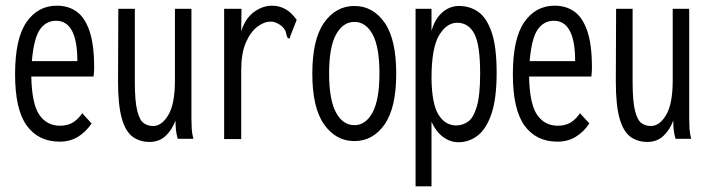

<svg xmlns="http://www.w3.org/2000/svg" viewBox="-20 -488 2490 675"><path d="M190 10Q115 10 74 -46.5Q33 -103 33 -227Q33 -352 73 -410Q113 -468 180 -468Q220 -468 249 -447.5Q278 -427 294.5 -379.5Q311 -332 311 -251Q311 -235 309 -219H90Q92 -122 118.5 -84Q145 -46 191 -46Q218 -46 236.5 -57.5Q255 -69 269 -90L302 -54Q282 -24 254 -7Q226 10 190 10ZM92 -273H252Q252 -415 177 -415Q142 -415 120.5 -384.5Q99 -354 92 -273Z M506 11Q471 11 446 -7.5Q421 -26 408 -72.5Q395 -119 395 -202L396 -457H454V-202Q454 -132 462.5 -98.5Q471 -65 485.5 -55Q500 -45 518 -45Q549 -45 572 -84Q595 -123 595 -205V-457H653V-71Q653 -53 654 -35.5Q655 -18 660 0H605Q600 -17 598.5 -32Q597 -47 597 -64Q584 -30 561.5 -9.5Q539 11 506 11Z M768 -457H829L828 -378Q842 -423 872.5 -445.5Q903 -468 936 -468Q989 -468 1023 -418L1001 -362L998 -352L991 -355Q987 -363 985.5 -372.5Q984 -382 973 -394Q952 -412 932 -412Q908 -412 884 -393.5Q860 -375 844 -337.5Q828 -300 828 -242V1H768Z M1226 8Q1161 8 1119.5 -50.5Q1078 -109 1078 -229Q1078 -350 1119.5 -408.5Q1161 -467 1226 -467Q1291 -467 1332 -408.5Q1373 -350 1373 -229Q1373 -109 1332 -50.5Q1291 8 1226 8ZM1226 -48Q1266 -48 1290 -93Q1314 -138 1314 -230Q1314 -323 1290 -367Q1266 -411 1226 -411Q1186 -411 1161.5 -367Q1137 -323 1137 -230Q1137 -138 1161 -93Q1185 -48 1226 -48Z M1441 167V-457H1497V-379Q1508 -420 1534 -443.5Q1560 -467 1594 -467Q1631 -467 1660.5 -447Q1690 -427 1708 -376Q1726 -325 1726 -232Q1726 -142 1708 -88.5Q1690 -35 1659.5 -11.5Q1629 12 1592 12Q1562 12 1537 -7Q1512 -26 1497 -60V167ZM1584 -47Q1606 -47 1625 -60Q1644 -73 1656 -112.5Q1668 -152 1668 -229Q1668 -330 1648 -368.5Q1628 -407 1589 -408Q1551 -409 1524 -364.5Q1497 -320 1497 -213Q1498 -123 1521.5 -85Q1545 -47 1584 -47Z M1940 10Q1865 10 1824 -46.5Q1783 -103 1783 -227Q1783 -352 1823 -410Q1863 -468 1930 -468Q1970 -468 1999 -447.5Q2028 -427 2044.5 -379.5Q2061 -332 2061 -251Q2061 -235 2059 -219H1840Q1842 -122 1868.5 -84Q1895 -46 1941 -46Q1968 -46 1986.5 -57.5Q2005 -69 2019 -90L2052 -54Q2032 -24 2004 -7Q1976 10 1940 10ZM1842 -273H2002Q2002 -415 1927 -415Q1892 -415 1870.5 -384.5Q1849 -354 1842 -273Z M2256 11Q2221 11 2196 -7.5Q2171 -26 2158 -72.5Q2145 -119 2145 -202L2146 -457H2204V-202Q2204 -132 2212.5 -98.5Q2221 -65 2235.5 -55Q2250 -45 2268 -45Q2299 -45 2322 -84Q2345 -123 2345 -205V-457H2403V-71Q2403 -53 2404 -35.5Q2405 -18 2410 0H2355Q2350 -17 2348.5 -32Q2347 -47 2347 -64Q2334 -30 2311.5 -9.5Q2289 11 2256 11Z"/></svg>

Font: Inconsolata ExtraCondensed
Style: Regular
Weight: 400
Width: 2
Monospace: yes
Designer: Raph Levien, Cyreal, Brenton Simpson
Foundry: Raph Levien, Cyreal, Google
Version: Version 3.000; ttfautohint (v1.8.2.53-6de2)